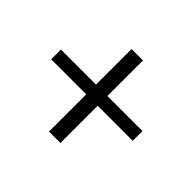

<svg xmlns="http://www.w3.org/2000/svg" viewBox="-118 -648 806 806"><g transform="rotate(45 285.0 -245.0)"><path d="M43 -221V-279H251V-490H319V-279H527V-221H319V0H251V-221Z"/></g></svg>

Font: Linguistics Pro
Style: Regular
Weight: 400
Designer: Stefan Peev, Context Ltd
Foundry: Stefan Peev, Context Ltd
Version: Version 001.000